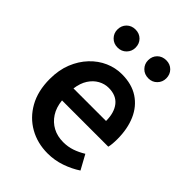

<svg xmlns="http://www.w3.org/2000/svg" viewBox="-229 -903 1030 1030"><g transform="rotate(45 286.5 -388.0)"><path d="M320 14Q243 14 181 -21Q119 -56 82.5 -121Q46 -186 46 -277Q46 -345 67.5 -398.5Q89 -452 125.5 -490.5Q162 -529 207.5 -549Q253 -569 302 -569Q377 -569 428 -535.5Q479 -502 505 -442.5Q531 -383 531 -305Q531 -286 529.5 -269.5Q528 -253 525 -242H174Q179 -193 201 -159Q223 -125 257.5 -106.5Q292 -88 337 -88Q372 -88 403 -98.5Q434 -109 465 -128L510 -46Q471 -20 422 -3Q373 14 320 14ZM172 -331H419Q419 -394 390 -430.5Q361 -467 304 -467Q273 -467 245 -451.5Q217 -436 197.5 -406Q178 -376 172 -331ZM184 -653Q154 -653 134.5 -673Q115 -693 115 -721Q115 -751 134.5 -770.5Q154 -790 184 -790Q214 -790 233.5 -770.5Q253 -751 253 -721Q253 -693 233.5 -673Q214 -653 184 -653ZM418 -653Q387 -653 367.5 -673Q348 -693 348 -721Q348 -751 367.5 -770.5Q387 -790 418 -790Q447 -790 466.5 -770.5Q486 -751 486 -721Q486 -693 466.5 -673Q447 -653 418 -653Z"/></g></svg>

Font: Noto Sans HK SemiBold
Style: Regular
Weight: 600
Version: Version 2.004-H2;hotconv 1.0.118;makeotfexe 2.5.65603